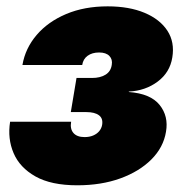

<svg xmlns="http://www.w3.org/2000/svg" viewBox="-20 -564 573 593"><path d="M218.8 8.3Q138.2 8.3 89.6 -19Q41 -46.4 22 -91.1Q2.9 -135.7 11.2 -188H199.7Q195.8 -166 206.8 -153.3Q217.8 -140.6 241.2 -140.6Q256.3 -140.6 267.8 -145.5Q279.3 -150.4 286.4 -158.9Q293.5 -167.5 295.4 -178.2Q298.8 -198.2 285.6 -208Q272.5 -217.8 246.6 -217.8H198.7L216.3 -323.2H264.2Q289.6 -323.2 305.9 -333.3Q322.3 -343.3 325.2 -363.8Q328.1 -380.4 317.9 -391.1Q307.6 -401.9 286.1 -401.9Q264.6 -401.9 250.7 -391.8Q236.8 -381.8 233.9 -363.3H49.3Q58.1 -415 93.3 -456.1Q128.4 -497.1 184.6 -520.8Q240.7 -544.4 312.5 -544.4Q378.9 -544.4 426.5 -524.4Q474.1 -504.4 497.1 -469Q520 -433.6 512.2 -386.7Q504.9 -340.3 467 -312Q429.2 -283.7 377.9 -281.2V-279.8Q444.8 -274.9 472.9 -240Q501 -205.1 492.7 -157.2Q484.9 -108.9 447.5 -71.5Q410.2 -34.2 351.3 -12.9Q292.5 8.3 218.8 8.3Z"/></svg>

Font: Inter 20pt Black
Style: Italic
Weight: 900
Italic angle: -9.3988°
Version: Version 4.001;git-66647c0bb